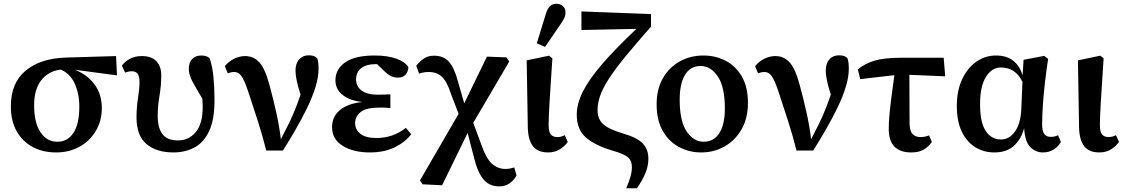

<svg xmlns="http://www.w3.org/2000/svg" viewBox="-20 -799 5998 1024"><path d="M279 14Q209 14 154.5 -15Q100 -44 69 -99Q38 -154 38 -230Q37 -356 116.5 -422Q196 -488 332 -492L599 -500L604 -397L379 -427Q444 -402 483.5 -349.5Q523 -297 523 -223Q523 -155 491.5 -101.5Q460 -48 405 -17Q350 14 279 14ZM162 -238Q162 -144 196 -93.5Q230 -43 286 -43Q340 -43 371.5 -90Q403 -137 403 -230Q403 -300 378 -354Q353 -408 303 -428Q237 -419 199.5 -370.5Q162 -322 162 -238Z M905 14Q814 14 761 -31Q708 -76 708 -173Q708 -225 716 -275Q724 -325 724 -362Q724 -391 714.5 -405Q705 -419 682 -419Q672 -419 663 -416.5Q654 -414 647 -412L630 -449Q645 -470 672 -485Q699 -500 736 -500Q788 -500 814 -472.5Q840 -445 840 -398Q840 -343 830.5 -287Q821 -231 821 -182Q821 -117 846.5 -83.5Q872 -50 929 -50Q987 -50 1024 -94.5Q1061 -139 1061 -229Q1061 -240 1060.5 -251.5Q1060 -263 1059 -273Q1022 -335 1004.5 -368Q987 -401 987 -432Q987 -467 1005.5 -485Q1024 -503 1053 -503Q1068 -503 1078.5 -499.5Q1089 -496 1098 -489Q1113 -446 1118.5 -387.5Q1124 -329 1124 -263Q1124 -159 1094.5 -98Q1065 -37 1015.5 -11.5Q966 14 905 14Z M1400 4Q1379 -80 1354 -157Q1329 -234 1303 -313Q1283 -372 1267.5 -393.5Q1252 -415 1230 -415Q1219 -415 1211 -413Q1203 -411 1195 -408L1179 -446Q1199 -471 1228 -485.5Q1257 -500 1288 -500Q1332 -500 1363 -466.5Q1394 -433 1417 -346Q1438 -269 1454 -196.5Q1470 -124 1478 -56L1496 -92Q1522 -140 1543 -189Q1564 -238 1583 -294Q1556 -378 1556 -421Q1556 -461 1575.5 -482.5Q1595 -504 1626 -504Q1644 -504 1654.5 -500Q1665 -496 1672 -488Q1679 -468 1679 -433Q1679 -388 1662.5 -334.5Q1646 -281 1618 -223.5Q1590 -166 1556.5 -108Q1523 -50 1489 4Z M1953 14Q1865 14 1808 -21Q1751 -56 1751 -121Q1751 -177 1793 -212Q1835 -247 1913 -255Q1846 -262 1807.5 -292.5Q1769 -323 1769 -371Q1769 -430 1821 -466.5Q1873 -503 1978 -503Q2047 -503 2094 -486Q2141 -469 2158 -441Q2157 -417 2143 -401Q2129 -385 2103 -385Q2081 -385 2062 -395Q2043 -405 2016 -433L1991 -457H1985Q1934 -457 1906.5 -435.5Q1879 -414 1879 -376Q1879 -339 1908 -316.5Q1937 -294 1995 -294Q2012 -294 2026.5 -294.5Q2041 -295 2062 -296V-223Q2040 -225 2027 -225Q2014 -225 2000 -225Q1933 -225 1903.5 -201.5Q1874 -178 1874 -143Q1874 -107 1902.5 -85Q1931 -63 1987 -63Q2031 -63 2069.5 -76Q2108 -89 2145 -117L2173 -83Q2140 -40 2084.5 -13Q2029 14 1953 14Z M2234 184 2220 163 2426 -192 2386 -296Q2364 -364 2337 -389.5Q2310 -415 2266 -415Q2250 -415 2238 -412.5Q2226 -410 2215 -407L2200 -448Q2217 -470 2239.5 -486Q2262 -502 2295 -502Q2345 -502 2374 -470Q2403 -438 2421 -369L2456 -248L2577 -497L2681 -493L2696 -471L2504 -144L2548 -25Q2573 47 2604 74.5Q2635 102 2676 102Q2690 102 2701.5 99.5Q2713 97 2723 94L2735 137Q2721 162 2698 178.5Q2675 195 2643 195Q2591 195 2560 159.5Q2529 124 2510 49L2474 -90L2338 189Z M2903 14Q2849 14 2823 -18.5Q2797 -51 2795 -118L2789 -477L2908 -502L2926 -488Q2916 -341 2911 -255.5Q2906 -170 2906 -132Q2906 -95 2918 -81.5Q2930 -68 2952 -68Q2964 -68 2974 -71Q2984 -74 2992 -78L3008 -42Q2992 -19 2965.5 -2.5Q2939 14 2903 14ZM2843 -568 2890 -721Q2899 -753 2913 -766Q2927 -779 2946 -779Q2968 -779 2982 -766.5Q2996 -754 2996 -733Q2996 -717 2989.5 -703Q2983 -689 2969 -669L2887 -549Z M3320 205Q3333 174 3341.5 146.5Q3350 119 3350 91Q3350 59 3330.5 41Q3311 23 3249 5Q3154 -23 3105 -65.5Q3056 -108 3056 -187Q3056 -245 3088 -309.5Q3120 -374 3190 -455.5Q3260 -537 3374 -645L3081 -639V-738L3452 -724V-657Q3369 -563 3313.5 -495Q3258 -427 3226 -377Q3194 -327 3180.5 -287.5Q3167 -248 3167 -212Q3167 -165 3195.5 -138Q3224 -111 3300 -88Q3377 -66 3407.5 -34.5Q3438 -3 3438 47Q3438 87 3422 125Q3406 163 3377 205Z M3720 14Q3655 14 3600.5 -15.5Q3546 -45 3514 -102Q3482 -159 3482 -242Q3482 -325 3516 -383Q3550 -441 3606.5 -472Q3663 -503 3731 -503Q3798 -503 3852 -474Q3906 -445 3937.5 -389Q3969 -333 3969 -251Q3969 -168 3934.5 -108.5Q3900 -49 3843.5 -17.5Q3787 14 3720 14ZM3732 -43Q3788 -43 3817 -90Q3846 -137 3846 -219Q3846 -335 3808.5 -391Q3771 -447 3717 -447Q3662 -447 3633.5 -400Q3605 -353 3605 -268Q3605 -152 3642.5 -97.5Q3680 -43 3732 -43Z M4228 4Q4207 -80 4182 -157Q4157 -234 4131 -313Q4111 -372 4095.5 -393.5Q4080 -415 4058 -415Q4047 -415 4039 -413Q4031 -411 4023 -408L4007 -446Q4027 -471 4056 -485.5Q4085 -500 4116 -500Q4160 -500 4191 -466.5Q4222 -433 4245 -346Q4266 -269 4282 -196.5Q4298 -124 4306 -56L4324 -92Q4350 -140 4371 -189Q4392 -238 4411 -294Q4384 -378 4384 -421Q4384 -461 4403.5 -482.5Q4423 -504 4454 -504Q4472 -504 4482.5 -500Q4493 -496 4500 -488Q4507 -468 4507 -433Q4507 -388 4490.5 -334.5Q4474 -281 4446 -223.5Q4418 -166 4384.5 -108Q4351 -50 4317 4Z M4568 -377 4555 -429Q4591 -459 4642.5 -475Q4694 -491 4785 -491H5013L5021 -392L4830 -400L4831 -141Q4832 -100 4847 -84Q4862 -68 4890 -68Q4903 -68 4914.5 -70.5Q4926 -73 4935 -77L4950 -42Q4933 -17 4907 -1.5Q4881 14 4839 14Q4782 14 4751 -16.5Q4720 -47 4720 -112Q4720 -146 4723.5 -185Q4727 -224 4733.5 -275.5Q4740 -327 4750 -398Z M5207 -244Q5207 -145 5237.5 -100Q5268 -55 5318 -55Q5362 -55 5392.5 -96.5Q5423 -138 5427 -217L5433 -362Q5414 -402 5385 -420.5Q5356 -439 5319 -439Q5269 -439 5238 -388.5Q5207 -338 5207 -244ZM5283 14Q5227 14 5181.5 -14Q5136 -42 5109.5 -97Q5083 -152 5083 -234Q5083 -315 5111 -375.5Q5139 -436 5186.5 -469.5Q5234 -503 5292 -503Q5349 -503 5384 -475Q5419 -447 5434 -397L5439 -480L5549 -501L5570 -485Q5560 -420 5552.5 -354Q5545 -288 5541.5 -231Q5538 -174 5538 -135Q5538 -100 5549.5 -84.5Q5561 -69 5584 -69Q5596 -69 5605.5 -71.5Q5615 -74 5623 -78L5638 -42Q5625 -18 5600 -2Q5575 14 5542 14Q5503 14 5474.5 -15Q5446 -44 5442 -116V-115Q5426 -56 5387 -21Q5348 14 5283 14Z M5843 14Q5789 14 5763 -18.5Q5737 -51 5735 -118L5729 -477L5848 -502L5866 -488Q5856 -341 5851 -255.5Q5846 -170 5846 -132Q5846 -95 5858 -81.5Q5870 -68 5892 -68Q5904 -68 5914 -71Q5924 -74 5932 -78L5948 -42Q5932 -19 5905.5 -2.5Q5879 14 5843 14Z"/></svg>

Font: Source Serif 4 SmText Semibold
Style: Regular
Weight: 600
Designer: Frank Grießhammer
Foundry: Adobe
Version: Version 4.005;hotconv 1.1.0;makeotfexe 2.6.0